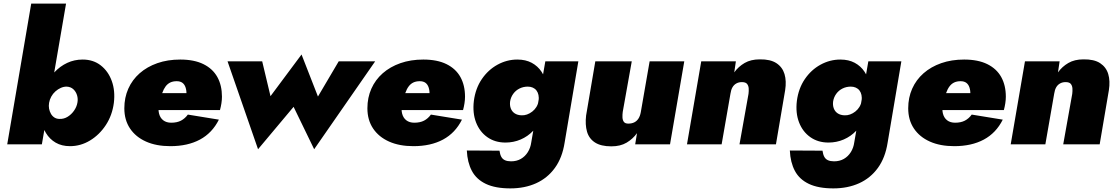

<svg xmlns="http://www.w3.org/2000/svg" viewBox="-20 -800 6188 1064"><path d="M346 -780H153L20 0H212ZM611 -230Q619 -297 599.5 -351Q580 -405 538.5 -437.5Q497 -470 438 -470Q392 -470 352.5 -451.5Q313 -433 282 -400Q251 -367 231.5 -324Q212 -281 205 -231Q199 -184 206.5 -140.5Q214 -97 234.5 -63Q255 -29 288.5 -9.5Q322 10 368 10Q427 10 479 -21.5Q531 -53 566.5 -107Q602 -161 611 -230ZM409 -231Q405 -208 390.5 -187Q376 -166 355 -153Q334 -140 310 -141Q294 -141 282 -148.5Q270 -156 262.5 -169Q255 -182 252 -197.5Q249 -213 252 -230Q255 -248 264 -264.5Q273 -281 287 -293.5Q301 -306 317 -313Q333 -320 349 -320Q372 -319 386.5 -305.5Q401 -292 407 -272Q413 -252 409 -231Z M924 10Q1020 10 1088 -26.5Q1156 -63 1193 -137L1021 -165Q1005 -143 983 -131.5Q961 -120 929 -120Q902 -120 884.5 -133.5Q867 -147 861 -172Q855 -197 863 -230Q871 -262 879 -284.5Q887 -307 898 -321.5Q909 -336 924 -343Q939 -350 959 -350Q979 -350 991 -341Q1003 -332 1008.5 -315Q1014 -298 1014 -274Q1014 -267 1010 -257Q1006 -247 1000 -238L1038 -284H762V-190H1199Q1204 -208 1207 -227.5Q1210 -247 1210 -264Q1210 -327 1184.5 -373Q1159 -419 1107.5 -444.5Q1056 -470 979 -470Q909 -470 852 -450Q795 -430 754 -394Q713 -358 691 -308.5Q669 -259 669 -200Q669 -135 700.5 -88Q732 -41 789 -15.5Q846 10 924 10Z M1241 -460 1410 27 1607 -208 1721 27 2059 -460H1857L1742 -265L1651 -498L1479 -267L1433 -460Z M2271 10Q2367 10 2435 -26.5Q2503 -63 2540 -137L2368 -165Q2352 -143 2330 -131.5Q2308 -120 2276 -120Q2249 -120 2231.5 -133.5Q2214 -147 2208 -172Q2202 -197 2210 -230Q2218 -262 2226 -284.5Q2234 -307 2245 -321.5Q2256 -336 2271 -343Q2286 -350 2306 -350Q2326 -350 2338 -341Q2350 -332 2355.5 -315Q2361 -298 2361 -274Q2361 -267 2357 -257Q2353 -247 2347 -238L2385 -284H2109V-190H2546Q2551 -208 2554 -227.5Q2557 -247 2557 -264Q2557 -327 2531.5 -373Q2506 -419 2454.5 -444.5Q2403 -470 2326 -470Q2256 -470 2199 -450Q2142 -430 2101 -394Q2060 -358 2038 -308.5Q2016 -259 2016 -200Q2016 -135 2047.5 -88Q2079 -41 2136 -15.5Q2193 10 2271 10Z M2567 34Q2570 100 2595 147Q2620 194 2672.5 219Q2725 244 2808 244Q2888 244 2951 215.5Q3014 187 3055 130.5Q3096 74 3109 -10L3185 -460H3002L2924 -11Q2920 19 2905 43Q2890 67 2866.5 80.5Q2843 94 2812 94Q2792 94 2778.5 88Q2765 82 2758 69Q2751 56 2748 35ZM2606 -241Q2598 -174 2618 -122Q2638 -70 2680.5 -40Q2723 -10 2781 -10Q2826 -10 2865.5 -27Q2905 -44 2935 -75.5Q2965 -107 2985 -149Q3005 -191 3011 -240Q3017 -288 3009.5 -329.5Q3002 -371 2981 -402.5Q2960 -434 2926.5 -452Q2893 -470 2847 -470Q2789 -470 2737 -441.5Q2685 -413 2650 -361.5Q2615 -310 2606 -241ZM2807 -239Q2811 -262 2824.5 -280.5Q2838 -299 2859 -309.5Q2880 -320 2905 -320Q2920 -320 2932.5 -314.5Q2945 -309 2953 -298.5Q2961 -288 2964 -273.5Q2967 -259 2965 -241Q2962 -223 2953 -208Q2944 -193 2930 -182Q2916 -171 2900.5 -165.5Q2885 -160 2869 -161Q2847 -162 2832 -172Q2817 -182 2810.5 -199.5Q2804 -217 2807 -239Z M3431 -180 3481 -460H3279L3228 -160Q3222 -109 3233 -70.5Q3244 -32 3277 -10.5Q3310 11 3368 11Q3418 11 3452.5 -9.5Q3487 -30 3510 -62L3500 0H3693L3772 -460H3580L3531 -178Q3527 -156 3517.5 -142Q3508 -128 3494 -121.5Q3480 -115 3462 -115Q3444 -115 3437 -125Q3430 -135 3429.5 -150Q3429 -165 3431 -180Z M4128 -280 4078 0H4280L4331 -300Q4339 -351 4327.5 -389.5Q4316 -428 4282.5 -450Q4249 -472 4190 -471Q4141 -471 4106.5 -451Q4072 -431 4049 -399L4058 -460H3866L3787 0H3979L4028 -281Q4031 -302 4039 -316Q4047 -330 4060.5 -337.5Q4074 -345 4091 -345Q4112 -345 4120 -335Q4128 -325 4129 -310.5Q4130 -296 4128 -280Z M4357 34Q4360 100 4385 147Q4410 194 4462.5 219Q4515 244 4598 244Q4678 244 4741 215.5Q4804 187 4845 130.5Q4886 74 4899 -10L4975 -460H4792L4714 -11Q4710 19 4695 43Q4680 67 4656.5 80.5Q4633 94 4602 94Q4582 94 4568.5 88Q4555 82 4548 69Q4541 56 4538 35ZM4396 -241Q4388 -174 4408 -122Q4428 -70 4470.5 -40Q4513 -10 4571 -10Q4616 -10 4655.5 -27Q4695 -44 4725 -75.5Q4755 -107 4775 -149Q4795 -191 4801 -240Q4807 -288 4799.5 -329.5Q4792 -371 4771 -402.5Q4750 -434 4716.5 -452Q4683 -470 4637 -470Q4579 -470 4527 -441.5Q4475 -413 4440 -361.5Q4405 -310 4396 -241ZM4597 -239Q4601 -262 4614.5 -280.5Q4628 -299 4649 -309.5Q4670 -320 4695 -320Q4710 -320 4722.5 -314.5Q4735 -309 4743 -298.5Q4751 -288 4754 -273.5Q4757 -259 4755 -241Q4752 -223 4743 -208Q4734 -193 4720 -182Q4706 -171 4690.5 -165.5Q4675 -160 4659 -161Q4637 -162 4622 -172Q4607 -182 4600.5 -199.5Q4594 -217 4597 -239Z M5268 10Q5364 10 5432 -26.5Q5500 -63 5537 -137L5365 -165Q5349 -143 5327 -131.5Q5305 -120 5273 -120Q5246 -120 5228.5 -133.5Q5211 -147 5205 -172Q5199 -197 5207 -230Q5215 -262 5223 -284.5Q5231 -307 5242 -321.5Q5253 -336 5268 -343Q5283 -350 5303 -350Q5323 -350 5335 -341Q5347 -332 5352.5 -315Q5358 -298 5358 -274Q5358 -267 5354 -257Q5350 -247 5344 -238L5382 -284H5106V-190H5543Q5548 -208 5551 -227.5Q5554 -247 5554 -264Q5554 -327 5528.5 -373Q5503 -419 5451.5 -444.5Q5400 -470 5323 -470Q5253 -470 5196 -450Q5139 -430 5098 -394Q5057 -358 5035 -308.5Q5013 -259 5013 -200Q5013 -135 5044.5 -88Q5076 -41 5133 -15.5Q5190 10 5268 10Z M5922 -280 5872 0H6074L6125 -300Q6133 -351 6121.5 -389.5Q6110 -428 6076.5 -450Q6043 -472 5984 -471Q5935 -471 5900.5 -451Q5866 -431 5843 -399L5852 -460H5660L5581 0H5773L5822 -281Q5825 -302 5833 -316Q5841 -330 5854.5 -337.5Q5868 -345 5885 -345Q5906 -345 5914 -335Q5922 -325 5923 -310.5Q5924 -296 5922 -280Z"/></svg>

Font: Jost Black
Style: Italic
Weight: 900
Italic angle: -5°
Version: Version 3.710